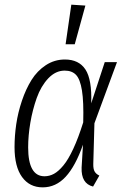

<svg xmlns="http://www.w3.org/2000/svg" viewBox="-20 -788 539 819"><path d="M284.2 -768.1 344.2 -764.2 298.8 -599.1H259.8ZM256.8 -534.2Q316.4 -534.2 344.5 -491.5Q372.6 -448.7 369.1 -347.2L426.8 -522.9H479L382.8 -262.2L377.9 -88.9Q377.4 -66.9 383.8 -56.2Q390.1 -45.4 403.8 -39.1L377 7.8Q325.7 -4.9 328.1 -73.2L334 -170.9Q301.8 -79.1 260 -33.9Q218.3 11.2 162.1 11.2Q106 11.2 74 -33Q42 -77.1 42 -160.2Q42 -208.5 49.3 -258.3Q56.6 -308.1 73.5 -358.2Q90.3 -408.2 114.5 -447Q138.7 -485.8 175.5 -510Q212.4 -534.2 256.8 -534.2ZM255.9 -486.8Q217.3 -486.8 186 -453.9Q154.8 -420.9 136.7 -370.1Q118.7 -319.3 109.4 -264.4Q100.1 -209.5 100.1 -159.2Q100.1 -36.1 169.9 -36.1Q190.9 -36.1 210.2 -46.6Q229.5 -57.1 250.2 -82Q271 -106.9 292.5 -153.1Q314 -199.2 335 -266.1Q337.4 -354 329.6 -402.1Q321.8 -450.2 304.4 -468.5Q287.1 -486.8 255.9 -486.8Z"/></svg>

Font: Fira Sans Compressed Light
Style: Italic
Weight: 300
Width: 3
Italic angle: -8°
Designer: Carrois Corporate & Edenspiekermann AG
Foundry: Carrois Corporate GbR & Edenspiekermann AG
Version: Version 4.203;PS 004.203;hotconv 1.0.88;makeotf.lib2.5.64775